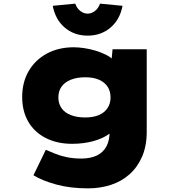

<svg xmlns="http://www.w3.org/2000/svg" viewBox="-20 -806 984 1056"><path d="M464 230Q367 230 290 209Q213 188 164 158L232 18Q255 28 283.5 39.5Q312 51 347.5 58.5Q383 66 428 66Q477 66 512 49.5Q547 33 565 0Q583 -33 583 -84V-135L628 -131Q619 -98 583.5 -71.5Q548 -45 494 -30Q440 -15 376 -15Q295 -15 232.5 -46.5Q170 -78 136 -136Q102 -194 102 -272Q102 -354 138 -415.5Q174 -477 238 -511.5Q302 -546 386 -546Q411 -546 442 -541.5Q473 -537 505 -527.5Q537 -518 564.5 -504Q592 -490 609.5 -470Q627 -450 629 -426L588 -417L599 -535H787V-81Q787 -3 761.5 55.5Q736 114 692 153Q648 192 589.5 211Q531 230 464 230ZM449 -160Q493 -160 523.5 -173Q554 -186 571 -211Q588 -236 588 -270Q588 -305 571.5 -329.5Q555 -354 524.5 -367.5Q494 -381 449 -381Q403 -381 369.5 -367.5Q336 -354 318.5 -329.5Q301 -305 301 -270Q301 -236 318.5 -211Q336 -186 369.5 -173Q403 -160 449 -160ZM462 -610Q389 -610 337 -653.5Q285 -697 270 -774L394 -786Q403 -760 422 -745.5Q441 -731 462 -731Q483 -731 502 -745.5Q521 -760 530 -786L654 -774Q639 -697 587 -653.5Q535 -610 462 -610Z"/></svg>

Font: Lexend Peta Black
Style: Regular
Weight: 900
Version: Version 1.007